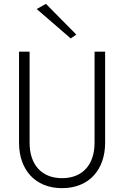

<svg xmlns="http://www.w3.org/2000/svg" viewBox="-20 -969 646 999"><path d="M171 -922 348 -769 377 -789 219 -949ZM79 -700V-226C79 -87 162 10 303 10C444 10 527 -87 527 -226V-700H472V-226C472 -114 411 -42 303 -42C195 -42 134 -114 134 -226V-700Z"/></svg>

Font: Jost Light
Style: Regular
Weight: 300
Version: Version 3.710